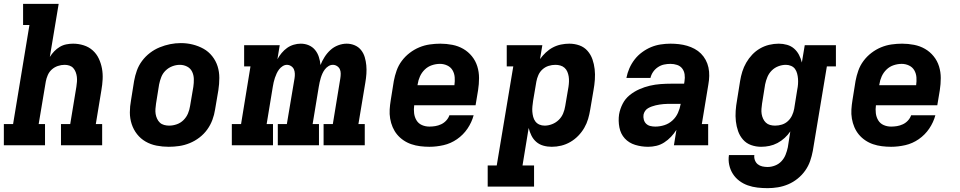

<svg xmlns="http://www.w3.org/2000/svg" viewBox="-21 -755 4991 998"><path d="M-1 0V-110H47L132 -625H99V-735H284L238 -459Q248 -475 261 -488.5Q274 -502 290 -511.5Q306 -521 324 -524.5Q342 -528 359 -528Q387 -528 414 -519.5Q441 -511 461 -493Q481 -475 492.5 -450.5Q504 -426 509 -399Q514 -372 512.5 -343Q511 -314 506 -286L477 -110H510V0H296V-110H344L376 -304Q378 -317 379 -330Q380 -343 378.5 -355.5Q377 -368 372.5 -380Q368 -392 360 -401Q352 -410 340 -414Q328 -418 315 -418Q297 -418 279.5 -412Q262 -406 248.5 -394Q235 -382 227.5 -365Q220 -348 217 -331L180 -110H213V0Z M856 8Q824 8 793 2Q762 -4 736 -19Q710 -34 691.5 -57.5Q673 -81 663.5 -110Q654 -139 654 -170.5Q654 -202 660 -234L676 -334Q681 -362 690.5 -388.5Q700 -415 717.5 -438.5Q735 -462 758.5 -480Q782 -498 809 -509Q836 -520 863.5 -525.5Q891 -531 919 -531Q951 -531 981 -523.5Q1011 -516 1037 -501.5Q1063 -487 1082 -463Q1101 -439 1110 -410.5Q1119 -382 1119 -350Q1119 -318 1114 -286L1097 -186Q1093 -159 1083 -132Q1073 -105 1056 -81.5Q1039 -58 1015.5 -40Q992 -22 965 -11Q938 0 910.5 4Q883 8 856 8ZM858 -102Q878 -102 898 -109Q918 -116 933 -131Q948 -146 956 -165Q964 -184 967 -204L984 -304Q987 -324 986.5 -344.5Q986 -365 977.5 -382.5Q969 -400 951.5 -409Q934 -418 914 -418Q894 -418 874.5 -410.5Q855 -403 840 -388.5Q825 -374 817.5 -355Q810 -336 806 -316L790 -216Q788 -203 787 -189Q786 -175 788 -162.5Q790 -150 795.5 -138Q801 -126 810 -117.5Q819 -109 832 -105.5Q845 -102 858 -102Z M1184 0V-110H1232L1281 -410H1248V-520H1433L1421 -447Q1430 -464 1443 -479.5Q1456 -495 1471.5 -506Q1487 -517 1505.5 -522.5Q1524 -528 1542 -528Q1565 -528 1584.5 -519.5Q1604 -511 1617 -495Q1630 -479 1636.5 -458.5Q1643 -438 1645 -417Q1653 -438 1666 -458.5Q1679 -479 1696.5 -495Q1714 -511 1736.5 -519.5Q1759 -528 1781 -528Q1803 -528 1823 -519.5Q1843 -511 1856 -494.5Q1869 -478 1875 -457.5Q1881 -437 1883 -415.5Q1885 -394 1883.5 -371.5Q1882 -349 1878 -326L1842 -110H1875V0H1661V-110H1709L1748 -348Q1750 -360 1750 -372.5Q1750 -385 1745.5 -395Q1741 -405 1731 -411.5Q1721 -418 1709 -418Q1697 -418 1686 -411Q1675 -404 1667.5 -394Q1660 -384 1655 -373Q1650 -362 1646.5 -350.5Q1643 -339 1640.5 -327.5Q1638 -316 1636 -304L1604 -110H1637V0H1423V-110H1470L1510 -348Q1512 -360 1511.5 -372.5Q1511 -385 1506.5 -395Q1502 -405 1492 -411.5Q1482 -418 1470 -418Q1459 -418 1448 -411Q1437 -404 1429.5 -394Q1422 -384 1417 -373Q1412 -362 1408 -350.5Q1404 -339 1401.5 -327.5Q1399 -316 1397 -304L1365 -110H1398V0Z M2211 8Q2187 8 2163 5Q2139 2 2117 -5.5Q2095 -13 2076 -26Q2057 -39 2043 -56Q2029 -73 2020 -94Q2011 -115 2007 -138.5Q2003 -162 2004.5 -186Q2006 -210 2010 -234L2026 -334Q2031 -361 2040.5 -388Q2050 -415 2067.5 -438.5Q2085 -462 2108.5 -480Q2132 -498 2158.5 -509Q2185 -520 2213 -524Q2241 -528 2268 -528Q2299 -528 2330 -522Q2361 -516 2387 -501Q2413 -486 2432 -462.5Q2451 -439 2460 -410Q2469 -381 2469 -349.5Q2469 -318 2464 -286L2451 -208H2132Q2129 -187 2131.5 -166.5Q2134 -146 2144 -129.5Q2154 -113 2172 -105Q2190 -97 2211 -97Q2226 -97 2241.5 -99.5Q2257 -102 2272 -109Q2287 -116 2298.5 -128.5Q2310 -141 2315 -156H2441Q2431 -119 2409 -86.5Q2387 -54 2354.5 -31.5Q2322 -9 2284.5 -0.5Q2247 8 2211 8ZM2341 -312Q2344 -333 2342.5 -353Q2341 -373 2331.5 -389.5Q2322 -406 2304 -414.5Q2286 -423 2266 -423Q2245 -423 2224 -416Q2203 -409 2187 -393.5Q2171 -378 2162 -358Q2153 -338 2150 -317L2149 -312Z M2514 215V105H2561L2647 -410H2613V-520H2798L2786 -448Q2799 -466 2816 -482Q2833 -498 2853 -508.5Q2873 -519 2895 -523.5Q2917 -528 2938 -528Q2966 -528 2991 -519Q3016 -510 3033 -490.5Q3050 -471 3058.5 -446.5Q3067 -422 3070 -395.5Q3073 -369 3071 -341Q3069 -313 3064 -286L3047 -186Q3043 -161 3036 -137Q3029 -113 3016 -90.5Q3003 -68 2984.5 -49Q2966 -30 2943.5 -17Q2921 -4 2896.5 2Q2872 8 2847 8Q2824 8 2803 2Q2782 -4 2766.5 -17.5Q2751 -31 2741.5 -50Q2732 -69 2727 -90Q2727 -90 2727 -90Q2727 -90 2727 -90L2695 105H2755V215ZM2810 -102Q2829 -102 2848.5 -109.5Q2868 -117 2883 -131.5Q2898 -146 2906 -165Q2914 -184 2917 -204L2934 -304Q2936 -317 2936.5 -331Q2937 -345 2935 -357.5Q2933 -370 2928 -382Q2923 -394 2913.5 -402.5Q2904 -411 2891.5 -414.5Q2879 -418 2866 -418Q2848 -418 2830.5 -412.5Q2813 -407 2799 -394.5Q2785 -382 2777.5 -365Q2770 -348 2767 -331L2750 -231Q2748 -217 2746.5 -202.5Q2745 -188 2746 -174.5Q2747 -161 2750.5 -147.5Q2754 -134 2762 -123.5Q2770 -113 2782.5 -107.5Q2795 -102 2810 -102Z M3348 8Q3313 8 3280.5 -2Q3248 -12 3226.5 -35.5Q3205 -59 3198.5 -93Q3192 -127 3197 -161Q3202 -189 3215.5 -215.5Q3229 -242 3252 -260.5Q3275 -279 3302 -291Q3329 -303 3357 -309.5Q3385 -316 3413 -318Q3441 -320 3468 -320H3535L3537 -333Q3540 -351 3537.5 -368.5Q3535 -386 3525 -399Q3515 -412 3498.5 -417.5Q3482 -423 3464 -423Q3447 -423 3430.5 -419.5Q3414 -416 3399 -406Q3384 -396 3374 -381.5Q3364 -367 3360 -350H3235Q3240 -376 3250.5 -400Q3261 -424 3277.5 -445.5Q3294 -467 3316.5 -483.5Q3339 -500 3363 -510Q3387 -520 3413 -524Q3439 -528 3464 -528Q3486 -528 3508 -525.5Q3530 -523 3550.5 -517Q3571 -511 3589.5 -501Q3608 -491 3622.5 -476.5Q3637 -462 3647 -443.5Q3657 -425 3661.5 -404Q3666 -383 3665.5 -360.5Q3665 -338 3661 -316L3627 -110H3660V0H3482L3495 -80Q3483 -61 3467 -44Q3451 -27 3431.5 -14.5Q3412 -2 3390.5 3Q3369 8 3348 8ZM3385 -97Q3409 -97 3432.5 -104.5Q3456 -112 3474.5 -129Q3493 -146 3503 -168.5Q3513 -191 3517 -214L3518 -215H3468Q3458 -215 3448 -215Q3438 -215 3428 -214Q3418 -213 3407.5 -211.5Q3397 -210 3387 -207.5Q3377 -205 3367 -201.5Q3357 -198 3347.5 -192.5Q3338 -187 3332 -178Q3326 -169 3324 -159Q3322 -146 3325.5 -133Q3329 -120 3338 -111.5Q3347 -103 3359.5 -100Q3372 -97 3385 -97Z M3969 223Q3942 223 3916 220Q3890 217 3866 208.5Q3842 200 3822 185Q3802 170 3788.5 149Q3775 128 3769.5 102.5Q3764 77 3768 51H3900Q3898 65 3903 78Q3908 91 3918 99Q3928 107 3941.5 110Q3955 113 3969 113Q3988 113 4007.5 105.5Q4027 98 4041 83Q4055 68 4062.5 49Q4070 30 4074 11L4087 -72Q4075 -54 4057.5 -38Q4040 -22 4020 -11.5Q4000 -1 3978.5 3.5Q3957 8 3935 8Q3908 8 3883 -1Q3858 -10 3841 -29.5Q3824 -49 3815.5 -73.5Q3807 -98 3804 -124.5Q3801 -151 3803 -179Q3805 -207 3810 -234L3826 -334Q3830 -359 3837.5 -383Q3845 -407 3858 -429.5Q3871 -452 3889 -471Q3907 -490 3929.5 -503Q3952 -516 3977 -522Q4002 -528 4027 -528Q4049 -528 4070 -522Q4091 -516 4106.5 -502.5Q4122 -489 4132 -470Q4142 -451 4147 -430L4162 -520H4324V-410H4277L4204 29Q4199 56 4190 82Q4181 108 4164.5 131.5Q4148 155 4125 173.5Q4102 192 4076 203Q4050 214 4023 218.5Q3996 223 3969 223ZM4008 -102Q4026 -102 4043.5 -107.5Q4061 -113 4074.5 -125.5Q4088 -138 4096 -155Q4104 -172 4107 -189L4123 -289Q4126 -303 4127 -317.5Q4128 -332 4127 -345.5Q4126 -359 4122.5 -372.5Q4119 -386 4111.5 -396.5Q4104 -407 4091 -412.5Q4078 -418 4064 -418Q4044 -418 4024.5 -410.5Q4005 -403 3990.5 -388.5Q3976 -374 3968 -355Q3960 -336 3956 -316L3940 -216Q3938 -203 3937 -189Q3936 -175 3938 -162.5Q3940 -150 3945.5 -138Q3951 -126 3960 -117.5Q3969 -109 3981.5 -105.5Q3994 -102 4008 -102Z M4611 8Q4587 8 4563 5Q4539 2 4517 -5.5Q4495 -13 4476 -26Q4457 -39 4443 -56Q4429 -73 4420 -94Q4411 -115 4407 -138.5Q4403 -162 4404.5 -186Q4406 -210 4410 -234L4426 -334Q4431 -361 4440.5 -388Q4450 -415 4467.5 -438.5Q4485 -462 4508.5 -480Q4532 -498 4558.5 -509Q4585 -520 4613 -524Q4641 -528 4668 -528Q4699 -528 4730 -522Q4761 -516 4787 -501Q4813 -486 4832 -462.5Q4851 -439 4860 -410Q4869 -381 4869 -349.5Q4869 -318 4864 -286L4851 -208H4532Q4529 -187 4531.5 -166.5Q4534 -146 4544 -129.5Q4554 -113 4572 -105Q4590 -97 4611 -97Q4626 -97 4641.5 -99.5Q4657 -102 4672 -109Q4687 -116 4698.5 -128.5Q4710 -141 4715 -156H4841Q4831 -119 4809 -86.5Q4787 -54 4754.5 -31.5Q4722 -9 4684.5 -0.5Q4647 8 4611 8ZM4741 -312Q4744 -333 4742.5 -353Q4741 -373 4731.5 -389.5Q4722 -406 4704 -414.5Q4686 -423 4666 -423Q4645 -423 4624 -416Q4603 -409 4587 -393.5Q4571 -378 4562 -358Q4553 -338 4550 -317L4549 -312Z"/></svg>

Font: Iosevka Etoile XBdObl
Style: Regular
Weight: 800
Italic angle: -9°
Designer: Belleve Invis
Foundry: Belleve Invis
Version: Version 15.5.2; ttfautohint (v1.8.4)